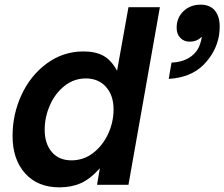

<svg xmlns="http://www.w3.org/2000/svg" viewBox="-20 -794 964 825"><path d="M34 -210Q34 -304 73 -387.5Q112 -471 182 -522Q252 -573 339 -573Q390 -573 424 -554.5Q458 -536 483 -490L532 -763H667L532 0H397L409 -71Q368 -25 327.5 -7Q287 11 235 11Q142 11 88 -49Q34 -109 34 -210ZM468 -324Q468 -384 435.5 -420.5Q403 -457 349 -457Q298 -457 257.5 -425Q217 -393 194.5 -342Q172 -291 172 -236Q172 -177 202.5 -141Q233 -105 287 -105Q339 -105 380 -136.5Q421 -168 444.5 -218.5Q468 -269 468 -324ZM717 -525Q765 -527 797.5 -549Q830 -571 841 -609Q846 -623 847 -637Q828 -615 794 -615Q771 -615 755 -631Q739 -647 739 -675Q739 -718 768.5 -746Q798 -774 842 -774Q882 -774 903 -749Q924 -724 924 -680Q924 -662 921 -641Q908 -569 854 -515Q800 -461 705 -455Z"/></svg>

Font: Open Sauce One
Style: Bold Italic
Weight: 700
Italic angle: -10°
Designer: Alfredo Marco Pradil
Foundry: Creative Sauce Fz LLC
Version: Version 1.477